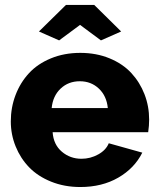

<svg xmlns="http://www.w3.org/2000/svg" viewBox="-20 -750 644 780"><path d="M138.2 -622.1 248 -730H362.8L472.2 -622.1L390.1 -585.9L305.2 -648.9L220.2 -585.9ZM306.2 9.8Q241.7 9.8 187.7 -12Q133.8 -33.7 98.4 -70.3Q63 -106.9 43.5 -155.3Q23.9 -203.6 23.9 -256.8Q23.9 -313.5 43.2 -364Q62.5 -414.6 97.7 -452.6Q132.8 -490.7 186.8 -512.9Q240.7 -535.2 306.2 -535.2Q371.6 -535.2 425.3 -512.9Q479 -490.7 513.7 -453.1Q548.3 -415.5 567.1 -366.9Q585.9 -318.4 585.9 -264.2Q585.9 -239.3 582 -212.9H193.8Q197.3 -162.6 231.2 -133.8Q265.1 -105 311 -105Q347.2 -105 378.9 -122.6Q410.6 -140.1 421.9 -168L558.1 -129.9Q526.4 -66.4 460.4 -28.3Q394.5 9.8 306.2 9.8ZM189.9 -311H418Q413.1 -360.4 381.6 -390.1Q350.1 -419.9 304.2 -419.9Q257.8 -419.9 226.3 -390.1Q194.8 -360.4 189.9 -311Z"/></svg>

Font: Raleway-v4020 ExtraBold
Style: Regular
Weight: 800
Designer: Matt McInerney, Pablo Impallari, Rodrigo Fuenzalida
Foundry: Matt McInerney, Pablo Impallari, Rodrigo Fuenzalida
Version: Version 4.020;PS 004.020;hotconv 1.0.88;makeotf.lib2.5.64775